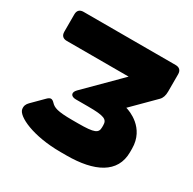

<svg xmlns="http://www.w3.org/2000/svg" viewBox="-167 -920 1110 1106"><g transform="rotate(30 388.0 -367.0)"><path d="M371.1 15.6H410.2C594.7 15.6 717.8 -43.9 717.8 -183.6V-207C717.8 -346.7 593.3 -387.7 576.2 -393.1L571.3 -394.5L713.4 -536.6C727.1 -550.3 733.4 -570.3 733.4 -595.7V-710.9C733.4 -736.3 719.7 -750 694.3 -750H82C56.6 -750 43 -736.3 43 -710.9V-595.7C43 -570.3 56.6 -556.6 82 -556.6H493.2L275.4 -338.9C251 -314.5 260.7 -291 295.4 -291H375.5C485.8 -291 506.8 -279.8 506.8 -240.7V-228C506.8 -189 485.8 -177.7 375.5 -177.7H336.4C236.8 -177.7 212.9 -189 193.4 -209.5C176.3 -227.5 164.1 -227.5 146 -209.5L73.2 -136.7C59.6 -123 52.7 -108.4 56.2 -87.4C63.5 -43.9 186.5 15.6 371.1 15.6Z"/></g></svg>

Font: Gyrotrope Black
Style: Regular
Weight: 900
Designer: David Moles
Version: Version 1.003;Glyphs 3.3.1 (3343)